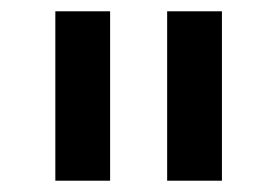

<svg xmlns="http://www.w3.org/2000/svg" viewBox="-20 -760 491 340"><path d="M78 -440V-740H175V-440ZM276 -440V-740H373V-440Z"/></svg>

Font: IBM Plex Sans Arabic Medm
Style: Regular
Weight: 500
Designer: Mike Abbink, Paul van der Laan, Pieter van Rosmalen, Wael Morcos, Khajak Apelian
Foundry: Bold Monday
Version: Version 1.005